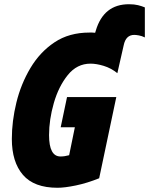

<svg xmlns="http://www.w3.org/2000/svg" viewBox="-20 -878 705 908"><path d="M252 10Q286 10 339 -1Q392 -12 449 -35L530 -419H297L267 -276H334L307 -144Q286 -138 266 -138Q212 -138 212 -239Q212 -312 234.5 -390.5Q257 -469 300.5 -523Q344 -577 408 -577Q436 -577 470.5 -566.5Q505 -556 535 -532L565 -664Q575 -713 615 -713Q623 -713 637 -710.5Q651 -708 665 -701V-843Q651 -849 633 -853.5Q615 -858 590 -858Q470 -858 433 -733L430 -723Q423 -724 416 -724Q409 -724 403 -724Q307 -724 238 -678Q169 -632 124 -556.5Q79 -481 57.5 -393Q36 -305 36 -221Q36 -112 88.5 -51Q141 10 252 10Z"/></svg>

Font: Noto Sans Display Condensed Black
Style: Italic
Weight: 900
Width: 3
Italic angle: -192°
Designer: Monotype Design Team
Foundry: Monotype Imaging Inc.
Version: Version 1.900